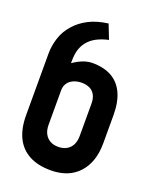

<svg xmlns="http://www.w3.org/2000/svg" viewBox="-134 -777 696 865"><g transform="rotate(20 213.5 -344.5)"><path d="M227 -508Q211 -508 194.5 -503Q178 -498 163 -490Q148 -482 137 -474V-483Q137 -515 143.5 -537Q150 -559 163 -576Q180 -598 205 -611Q230 -624 262 -631L235 -700Q181 -693 142.5 -673Q104 -653 79 -624Q51 -593 39 -555Q27 -517 27 -480V-185Q27 -121 48.5 -77.5Q70 -34 112 -11.5Q154 11 215 11Q301 11 349 -41.5Q397 -94 397 -185V-320Q397 -382 377.5 -424Q358 -466 320.5 -487Q283 -508 227 -508ZM212 -408Q236 -408 252.5 -399.5Q269 -391 277.5 -374.5Q286 -358 286 -335V-179Q286 -155 277.5 -137.5Q269 -120 252 -110Q235 -100 211 -100Q188 -100 171.5 -109.5Q155 -119 146 -136.5Q137 -154 137 -179V-344Q137 -361 144 -373.5Q151 -386 162 -393.5Q173 -401 186.5 -404.5Q200 -408 212 -408Z"/></g></svg>

Font: Advent Pro
Style: Bold
Weight: 700
Designer: VivaRado, Andreas Kalpakidis
Foundry: VivaRado, Andreas Kalpakidis
Version: Version 3.000